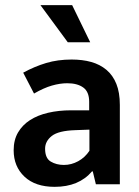

<svg xmlns="http://www.w3.org/2000/svg" viewBox="-20 -715 540 745"><path d="M70 -433Q114 -457 159 -470.5Q204 -484 258 -484Q300 -484 334 -474.5Q368 -465 393 -444Q418 -423 431.5 -389.5Q445 -356 445 -308V0H352L340 -50H337Q286 10 192 10Q117 10 75 -29.5Q33 -69 33 -132Q33 -172 50 -201Q67 -230 96.5 -249Q126 -268 167 -277.5Q208 -287 256 -287H326V-320Q326 -359 303 -375.5Q280 -392 241 -392Q213 -392 181.5 -383Q150 -374 112 -352ZM327 -212 273 -210Q207 -208 181 -187.5Q155 -167 155 -138Q155 -101 177 -88Q199 -75 228 -75Q257 -75 283.5 -89.5Q310 -104 327 -130ZM137 -695H260L330 -551H243Z"/></svg>

Font: Mukta SemiBold
Style: Regular
Weight: 600
Designer: Girish Dalvi and Yashodeep Gholap
Foundry: Ek Type
Version: Version 2.538;PS 1.002;hotconv 16.6.51;makeotf.lib2.5.65220;